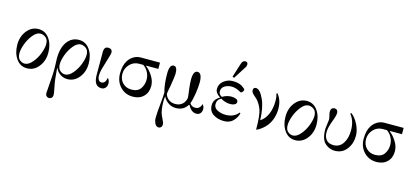

<svg xmlns="http://www.w3.org/2000/svg" viewBox="-75 -1349 4876 2250"><g transform="rotate(15 2363.0 -224.0)"><path d="M187 -34Q234 -34 279.5 -88Q325 -142 349.5 -208Q374 -274 374 -319Q374 -374 343 -398Q312 -422 279 -422Q233 -422 189.5 -368.5Q146 -315 122 -249Q98 -183 98 -137Q98 -82 126.5 -58Q155 -34 187 -34ZM228 12Q146 12 97 -57Q48 -126 48 -228Q48 -328 104.5 -398Q161 -468 244 -468Q326 -468 375 -399Q424 -330 424 -228Q424 -128 367.5 -58Q311 12 228 12Z M677 -34Q724 -34 769.5 -88Q815 -142 839.5 -208Q864 -274 864 -319Q864 -374 833 -398Q802 -422 769 -422Q723 -422 679.5 -368.5Q636 -315 612 -249Q588 -183 588 -137Q588 -82 616.5 -58Q645 -34 677 -34ZM718 12Q668 12 629 -15.5Q590 -43 575 -82L570 -80L576 -15Q581 50 588 92Q590 106 601 160Q612 214 612 232Q612 257 598.5 269.5Q585 282 568 282Q551 282 537.5 269.5Q524 257 524 232Q524 215 533 106.5Q542 -2 542 -62Q542 -82 540 -134.5Q538 -187 538 -188Q538 -322 592.5 -395Q647 -468 734 -468Q816 -468 865 -399Q914 -330 914 -228Q914 -128 857.5 -58Q801 12 718 12Z M1088 -468Q1138 -468 1138 -421Q1138 -406 1126 -368L1085 -231Q1066 -170 1066 -126Q1066 -93 1079 -73.5Q1092 -54 1114 -54Q1162 -54 1173 -125Q1184 -118 1191 -99Q1198 -80 1198 -66Q1198 -29 1180 -10Q1161 12 1132 12Q1085 12 1061.5 -22Q1038 -56 1038 -130V-403Q1038 -468 1088 -468Z M1718 -456V-380H1572V-374Q1612 -346 1651 -286Q1690 -226 1690 -164Q1690 -84 1641 -36Q1592 12 1512 12Q1419 12 1358.5 -52Q1298 -116 1298 -214Q1298 -309 1334 -367Q1358 -407 1398 -431.5Q1438 -456 1485 -456ZM1475 -64Q1550 -64 1584 -111.5Q1618 -159 1618 -222Q1618 -272 1594.5 -314.5Q1571 -357 1535 -380H1485Q1417 -380 1371.5 -330.5Q1326 -281 1326 -216Q1326 -150 1367.5 -107Q1409 -64 1475 -64Z M1836 183Q1836 126 1847 19Q1858 -88 1858 -132Q1832 -220 1832 -354Q1832 -464 1884 -464Q1928 -464 1928 -376Q1928 -348 1906 -216Q1904 -205 1898 -176Q1892 -147 1890 -125Q1900 -85 1933.5 -59.5Q1967 -34 2013 -34Q2049 -34 2075.5 -47.5Q2102 -61 2115 -80Q2128 -99 2134 -115.5Q2140 -132 2140 -144Q2140 -163 2129 -242Q2120 -309 2120 -356Q2120 -466 2172 -466Q2228 -466 2228 -348Q2228 -296 2215.5 -215.5Q2203 -135 2185 -89Q2209 -52 2253 -52Q2284 -52 2302.5 -71.5Q2321 -91 2326 -117Q2348 -90 2348 -62Q2348 -29 2331 -8.5Q2314 12 2283 12Q2220 12 2180 -67L2173 -66Q2128 10 2034 10Q1980 10 1939.5 -19Q1899 -48 1879 -89Q1874 -57 1874 -30Q1874 79 1899 136Q1905 149 1916.5 173Q1928 197 1933 210.5Q1938 224 1938 236Q1938 258 1926.5 270Q1915 282 1898 282Q1868 282 1852 250Q1836 218 1836 183Z M2680 -730Q2712 -730 2712 -699Q2712 -688 2709 -679Q2706 -670 2701 -663Q2696 -656 2690 -646L2602 -508L2582 -518L2632 -676Q2637 -693 2641.5 -702.5Q2646 -712 2656 -721Q2666 -730 2680 -730ZM2432 -132Q2432 -203 2502 -241V-245Q2442 -282 2442 -331Q2442 -393 2491 -430.5Q2540 -468 2598 -468Q2672 -468 2713 -442Q2754 -416 2754 -403Q2754 -390 2742.5 -377Q2731 -364 2722 -364Q2720 -364 2690 -380Q2646 -402 2605 -402Q2555 -402 2518.5 -379Q2482 -356 2482 -311Q2482 -276 2522 -256Q2573 -288 2633 -288Q2666 -288 2689 -277Q2712 -266 2712 -245Q2712 -223 2690.5 -211.5Q2669 -200 2639 -200Q2577 -200 2521 -234Q2472 -210 2472 -155Q2472 -110 2517 -87Q2562 -64 2618 -64Q2717 -64 2771 -132L2782 -128Q2774 -81 2732 -34.5Q2690 12 2618 12Q2541 12 2486.5 -24Q2432 -60 2432 -132Z M2882 -460Q2932 -460 2980 -353Q3021 -264 3027 -108Q3078 -139 3110 -207Q3142 -277 3142 -376Q3142 -420 3130 -460L3140 -466Q3198 -396 3198 -292Q3198 -173 3134 -86Q3109 -53 3074 -25.5Q3039 2 3009 12Q3009 -161 2986 -226Q2963 -290 2922 -335Q2916 -342 2894.5 -360Q2873 -378 2861.5 -393Q2850 -408 2850 -423Q2850 -460 2882 -460Z M3441 -34Q3488 -34 3533.5 -88Q3579 -142 3603.5 -208Q3628 -274 3628 -319Q3628 -374 3597 -398Q3566 -422 3533 -422Q3487 -422 3443.5 -368.5Q3400 -315 3376 -249Q3352 -183 3352 -137Q3352 -82 3380.5 -58Q3409 -34 3441 -34ZM3482 12Q3400 12 3351 -57Q3302 -126 3302 -228Q3302 -328 3358.5 -398Q3415 -468 3498 -468Q3580 -468 3629 -399Q3678 -330 3678 -228Q3678 -128 3621.5 -58Q3565 12 3482 12Z M3834 -468Q3855 -468 3865.5 -454.5Q3876 -441 3876 -424Q3876 -391 3846 -313Q3814 -229 3814 -174Q3814 -117 3843 -82.5Q3872 -48 3932 -48Q4004 -48 4045 -110Q4086 -172 4086 -268Q4086 -383 4026 -456L4036 -466Q4085 -432 4121.5 -359.5Q4158 -287 4158 -221Q4158 -125 4104.5 -56.5Q4051 12 3961 12Q3922 12 3883.5 -7.5Q3845 -27 3824 -57Q3790 -107 3790 -207Q3790 -218 3797 -265Q3804 -312 3804 -321Q3804 -342 3797 -366Q3788 -402 3788 -410Q3788 -468 3834 -468Z M4674 -456V-380H4528V-374Q4568 -346 4607 -286Q4646 -226 4646 -164Q4646 -84 4597 -36Q4548 12 4468 12Q4375 12 4314.5 -52Q4254 -116 4254 -214Q4254 -309 4290 -367Q4314 -407 4354 -431.5Q4394 -456 4441 -456ZM4431 -64Q4506 -64 4540 -111.5Q4574 -159 4574 -222Q4574 -272 4550.5 -314.5Q4527 -357 4491 -380H4441Q4373 -380 4327.5 -330.5Q4282 -281 4282 -216Q4282 -150 4323.5 -107Q4365 -64 4431 -64Z"/></g></svg>

Font: Old Standard TT
Style: Regular
Weight: 400
Designer: Alexey Kryukov <alexios@thessalonica.org.ru>
Version: Version 1.0